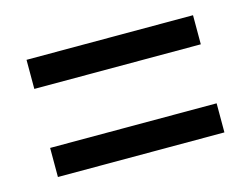

<svg xmlns="http://www.w3.org/2000/svg" viewBox="-52 -572 578 440"><g transform="rotate(-15 236.5 -352.0)"><path d="M38 -422V-491H433V-422ZM38 -213V-282H433V-213Z"/></g></svg>

Font: Noto Sans Myanmar Condensed
Style: Regular
Weight: 400
Width: 3
Designer: Monotype Design Team
Foundry: Monotype Imaging Inc.
Version: Version 2.107; ttfautohint (v1.8.4.7-5d5b)